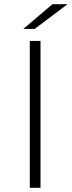

<svg xmlns="http://www.w3.org/2000/svg" viewBox="-20 -895 342 915"><path d="M122 -700H173V0H122ZM230 -875H302L145 -757H91Z"/></svg>

Font: Montserrat Atlas Light
Style: Regular
Weight: 300
Designer: Julieta Ulanovsky
Foundry: Julieta Ulanovsky
Version: Version 7.200